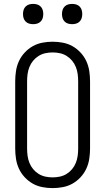

<svg xmlns="http://www.w3.org/2000/svg" viewBox="-20 -957 540 985"><path d="M250 8Q224 8 197.5 3Q171 -2 148 -15Q125 -28 106.5 -48Q88 -68 77 -92Q66 -116 62 -142.5Q58 -169 58 -195V-540Q58 -566 62 -592.5Q66 -619 77 -643Q88 -667 106.5 -687Q125 -707 148 -720Q171 -733 197.5 -738Q224 -743 250 -743Q276 -743 302.5 -738Q329 -733 352 -720Q375 -707 393.5 -687Q412 -667 423 -643Q434 -619 438 -592.5Q442 -566 442 -540V-195Q442 -169 438 -142.5Q434 -116 423 -92Q412 -68 393.5 -48Q375 -28 352 -15Q329 -2 302.5 3Q276 8 250 8ZM250 -47Q269 -47 287.5 -51Q306 -55 322 -65Q338 -75 350 -89.5Q362 -104 369 -121.5Q376 -139 378.5 -157.5Q381 -176 381 -195V-540Q381 -559 378.5 -577.5Q376 -596 369 -613.5Q362 -631 350 -645.5Q338 -660 322 -670Q306 -680 287.5 -684Q269 -688 250 -688Q231 -688 212.5 -684Q194 -680 178 -670Q162 -660 150 -645.5Q138 -631 131 -613.5Q124 -596 121.5 -577.5Q119 -559 119 -540V-195Q119 -176 121.5 -157.5Q124 -139 131 -121.5Q138 -104 150 -89.5Q162 -75 178 -65Q194 -55 212.5 -51Q231 -47 250 -47ZM350 -833Q339 -833 329 -836Q319 -839 311.5 -846.5Q304 -854 301 -864Q298 -874 298 -885Q298 -896 301 -906Q304 -916 311.5 -923.5Q319 -931 329 -934Q339 -937 350 -937Q361 -937 371 -934Q381 -931 388.5 -923.5Q396 -916 399 -906Q402 -896 402 -885Q402 -874 399 -864Q396 -854 388.5 -846.5Q381 -839 371 -836Q361 -833 350 -833ZM150 -833Q139 -833 129 -836Q119 -839 111.5 -846.5Q104 -854 101 -864Q98 -874 98 -885Q98 -896 101 -906Q104 -916 111.5 -923.5Q119 -931 129 -934Q139 -937 150 -937Q161 -937 171 -934Q181 -931 188.5 -923.5Q196 -916 199 -906Q202 -896 202 -885Q202 -874 199 -864Q196 -854 188.5 -846.5Q181 -839 171 -836Q161 -833 150 -833Z"/></svg>

Font: Iosevka Light
Style: Regular
Weight: 300
Monospace: yes
Designer: Belleve Invis
Foundry: Belleve Invis
Version: Version 32.5.0; ttfautohint (v1.8.4)